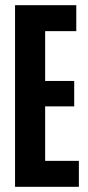

<svg xmlns="http://www.w3.org/2000/svg" viewBox="-20 -720 340 740"><path d="M38 0V-700H274V-600H154V-408H266V-310H154V-100H284V0Z"/></svg>

Font: Tektur Condensed Medium
Style: Regular
Weight: 500
Width: 3
Designer: Adam Jagosz
Foundry: Adam Jagosz
Version: Version 1.005;gftools[0.9.30]